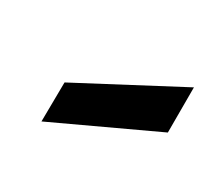

<svg xmlns="http://www.w3.org/2000/svg" viewBox="-61 -848 426 394"><g transform="rotate(30 151.5 -650.5)"><path d="M67 -542 68 -635 303 -759V-652Z"/></g></svg>

Font: DM Sans 16pt ExtraBold
Style: Italic
Weight: 800
Italic angle: -10°
Version: Version 4.004;gftools[0.9.30]